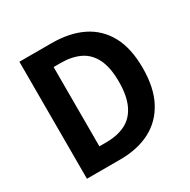

<svg xmlns="http://www.w3.org/2000/svg" viewBox="-165 -897 1043 1053"><g transform="rotate(-30 357.0 -370.5)"><path d="M91 0V-741H294Q408 -741 489.5 -701Q571 -661 615.5 -580Q660 -499 660 -374Q660 -249 616 -166Q572 -83 492 -41.5Q412 0 302 0ZM239 -120H284Q354 -120 404.5 -145.5Q455 -171 482 -227.5Q509 -284 509 -374Q509 -464 482 -518.5Q455 -573 404.5 -597.5Q354 -622 284 -622H239Z"/></g></svg>

Font: Noto Sans TC Thin
Style: Bold
Weight: 700
Version: Version 2.004-H2;hotconv 1.0.118;makeotfexe 2.5.65603